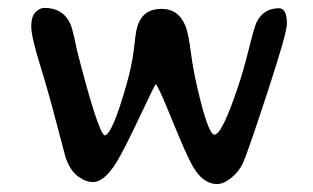

<svg xmlns="http://www.w3.org/2000/svg" viewBox="-20 -485 782 480"><path d="M522.5 -24.9Q487.8 -24.9 462.4 -68.4Q445.8 -97.2 409.9 -185.8Q374 -274.4 369.1 -274.4Q367.7 -274.4 328.6 -191.7Q289.6 -108.9 270.5 -78.1Q240.2 -29.8 212.4 -29.8Q194.8 -29.8 175.5 -43.7Q156.2 -57.6 144.5 -89.4Q143.1 -93.3 122.3 -173.3Q101.6 -253.4 79.8 -323.7Q58.1 -394 58.1 -418.9Q58.1 -443.8 68.8 -454.6Q79.6 -465.3 90.8 -465.3Q136.2 -465.3 154.8 -427.7Q161.6 -414.1 172.4 -359.4Q223.6 -158.7 241.2 -146.5Q259.8 -146.5 295.4 -270.5Q310.1 -321.3 314.7 -361.8Q319.3 -402.3 320.8 -408.7L325.2 -424.3Q339.8 -462.9 383.5 -462.9Q427.2 -462.9 444.3 -418.5Q451.2 -400.4 457 -355.2Q462.9 -310.1 473.6 -264.6Q500.5 -148.4 516.1 -148.4Q535.2 -148.4 575.7 -270Q588.4 -308.1 602.3 -363.3Q616.2 -418.5 621.6 -429.7Q639.2 -464.4 677.2 -464.4Q697.3 -464.4 697.3 -425.3Q697.3 -402.3 647.5 -250.7Q597.7 -99.1 587.4 -77.4Q577.1 -55.7 558.1 -40.3Q539.1 -24.9 522.5 -24.9Z"/></svg>

Font: Averia Gruesa Libre
Style: Regular
Weight: 500
Italic angle: -1.70001°
Version: Version 1.001